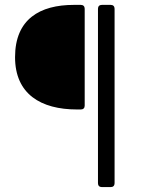

<svg xmlns="http://www.w3.org/2000/svg" viewBox="-20 -678 580 778"><path d="M41 -446.3C41 -296.9 145.5 -234.4 292 -234.4H307.6C317.4 -234.4 323.2 -240.2 323.2 -250V-642.6C323.2 -652.3 317.4 -658.2 307.6 -658.2H279.3C141.6 -658.2 41 -600.6 41 -446.3ZM377 -642.6V64.5C377 74.2 382.8 80.1 392.6 80.1H428.7C438.5 80.1 444.3 74.2 444.3 64.5V-642.6C444.3 -652.3 438.5 -658.2 428.7 -658.2H392.6C382.8 -658.2 377 -652.3 377 -642.6Z"/></svg>

Font: Ed Sans Neue Light
Style: Regular
Weight: 300
Designer: Stephen Hutchings
Version: Version 1.004;PS 001.004;hotconv 1.0.88;makeotf.lib2.5.64775